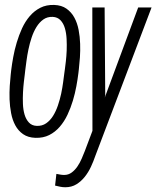

<svg xmlns="http://www.w3.org/2000/svg" viewBox="-20 -559 646 793"><path d="M26.4 -270Q29.3 -293.9 34.7 -323.5Q40 -353 49.1 -383.3Q58.1 -413.6 71 -441.9Q84 -470.2 102.8 -492.2Q121.6 -514.2 146.5 -526.9Q171.4 -539.6 203.6 -538.6Q234.4 -537.6 254.6 -523.2Q274.9 -508.8 287.1 -486.3Q299.3 -463.9 304.7 -435.5Q310.1 -407.2 311 -378.2Q312 -349.1 310.1 -321.8Q308.1 -294.4 305.7 -273.4L303.7 -256.3Q300.8 -232.4 295.4 -202.9Q290 -173.3 281 -143.3Q272 -113.3 258.8 -85.2Q245.6 -57.1 226.8 -35.4Q208 -13.7 183.3 -1.2Q158.7 11.2 126.5 10.3Q95.7 9.3 75.4 -4.9Q55.2 -19 43.2 -41.3Q31.2 -63.5 25.9 -91.6Q20.5 -119.6 19.5 -148.4Q18.6 -177.2 20.3 -204.3Q22 -231.4 24.4 -252.4ZM414.6 -166 412.6 -155.8 550.8 -528.3H606L373.5 85.4Q366.2 106.9 355.7 129.6Q345.2 152.3 330.3 171.1Q315.4 189.9 295.7 202.1Q275.9 214.4 249.5 214.4Q238.8 214.4 228.3 212.2Q217.8 210 207.5 207.5L212.9 159.2Q220.7 160.6 228.8 162.1Q236.8 163.6 245.1 163.6Q262.7 163.6 276.4 153.3Q290 143.1 300 128.2Q310.1 113.3 317.4 96.2Q324.7 79.1 330.1 65.4L361.8 -18.6L361.3 -528.3H412.1ZM82.5 -252.9Q81.1 -241.2 78.6 -220.9Q76.2 -200.7 75 -177.2Q73.7 -153.8 74.7 -129.6Q75.7 -105.5 81.5 -85.7Q87.4 -65.9 99.4 -53Q111.3 -40 131.3 -39.1Q153.8 -38.1 170.4 -49.6Q187 -61 199 -80.1Q210.9 -99.1 219.2 -123.5Q227.5 -147.9 232.7 -172.4Q237.8 -196.8 240.7 -219Q243.7 -241.2 245.6 -256.3L248 -273.4Q249.5 -285.2 252 -305.7Q254.4 -326.2 255.4 -349.9Q256.3 -373.5 255.1 -397.9Q253.9 -422.4 248 -442.4Q242.2 -462.4 230 -475.3Q217.8 -488.3 197.8 -489.3Q175.3 -490.2 158.9 -478.5Q142.6 -466.8 130.6 -447.5Q118.7 -428.2 110.6 -403.8Q102.5 -379.4 97.4 -354.7Q92.3 -330.1 89.4 -307.9Q86.4 -285.6 84.5 -270.5Z"/></svg>

Font: Roboto Mono Light
Style: Italic
Weight: 300
Designer: Google
Version: Version 2.000985; 2015; ttfautohint (v1.3)